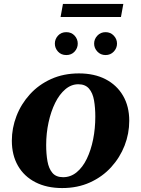

<svg xmlns="http://www.w3.org/2000/svg" viewBox="-20 -943 715 973"><path d="M295 10Q217 10 159.5 -19.5Q102 -49 71 -103Q40 -157 40 -230Q40 -294 63.5 -355Q87 -416 131.5 -465Q176 -514 239 -542.5Q302 -571 380 -571Q458 -571 515 -541.5Q572 -512 603.5 -458Q635 -404 635 -331Q635 -266 611.5 -205.5Q588 -145 543.5 -96Q499 -47 436 -18.5Q373 10 295 10ZM300 -45Q338 -45 368.5 -70Q399 -95 420 -138.5Q441 -182 452 -237Q463 -292 463 -352Q463 -397 456.5 -434.5Q450 -472 431 -494Q412 -516 377 -516Q341 -516 311 -490.5Q281 -465 259.5 -421.5Q238 -378 226 -322.5Q214 -267 214 -208Q214 -163 220.5 -126Q227 -89 245.5 -67Q264 -45 300 -45ZM316 -664Q290 -664 274 -681.5Q258 -699 258 -722Q258 -745 274 -762.5Q290 -780 316 -780Q342 -780 358 -762.5Q374 -745 374 -722Q374 -699 358 -681.5Q342 -664 316 -664ZM515 -664Q490 -664 473.5 -681.5Q457 -699 457 -722Q457 -745 473.5 -762.5Q490 -780 515 -780Q540 -780 556.5 -762.5Q573 -745 573 -722Q573 -699 556.5 -681.5Q540 -664 515 -664ZM287 -857 299 -923H605L593 -857Z"/></svg>

Font: Spectral SC ExtraBold
Style: Italic
Weight: 800
Italic angle: -10°
Designer: Jean-Baptiste Levee
Foundry: Production Type
Version: Version 2.001